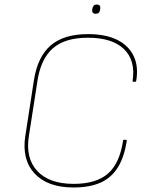

<svg xmlns="http://www.w3.org/2000/svg" viewBox="-20 -818 660 850"><path d="M305 12Q191 12 133.5 -49.5Q76 -111 92 -216L130 -462Q146 -566 204 -616.5Q262 -667 370 -667Q447 -667 498 -642Q549 -617 571.5 -570.5Q594 -524 583 -460Q583 -456 579 -456H570Q567 -456 567 -460Q581 -550 529 -600.5Q477 -651 369 -651Q268 -651 214.5 -604.5Q161 -558 146 -461L108 -217Q92 -118 145 -61Q198 -4 306 -4Q406 -4 458 -49.5Q510 -95 525 -196Q525 -199 528 -199H538Q542 -199 541 -194Q530 -122 501.5 -76.5Q473 -31 425 -9.5Q377 12 305 12ZM403 -757Q395 -757 391 -762Q387 -767 388 -774L389 -781Q391 -789 395.5 -793.5Q400 -798 409 -798Q417 -798 421 -793.5Q425 -789 424 -781L423 -774Q422 -766 417 -761.5Q412 -757 403 -757Z"/></svg>

Font: Sofia Sans Hairline
Style: Italic
Weight: 1
Italic angle: -9°
Designer: Botio Nikoltchev, Ani Petrova
Foundry: lettersoup
Version: Version 4.102